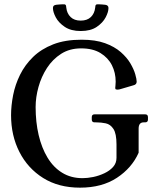

<svg xmlns="http://www.w3.org/2000/svg" viewBox="-20 -854 719 885"><path d="M144.2 -360.5Q144.2 -291.2 158.1 -231.8Q172 -172.2 199.1 -127.4Q226.2 -82.5 266.8 -57.6Q307.2 -32.8 360.5 -32.8Q383 -32.8 409.8 -38.2Q436.5 -43.8 461.1 -55.4Q485.8 -67 501.4 -84.6Q517 -102.2 517 -126.5V-188Q517 -238 503 -259.5Q489 -281 467.5 -285.5Q446 -290 423 -290H416Q403 -290 403 -303V-314Q403 -327 416 -327H649Q662 -327 662 -314V-303Q662 -290 649 -290H642Q619 -290 619 -261V-150Q588 -80 519 -34.5Q450 11 349 11Q250 11 179 -33.5Q108 -78 69.5 -153.5Q31 -229 31 -323Q31 -367 40.5 -415.5Q50 -464 72.5 -509.5Q95 -555 132.5 -591.5Q170 -628 225 -649.5Q280 -671 356 -671Q420 -671 464 -655Q508 -639 536.8 -613.8Q565.5 -588.5 581.2 -561.5Q597 -534.5 603.5 -511.6Q610 -488.7 610 -477.8Q610 -464.2 595 -460.8L537.2 -443.8Q533.2 -442.8 529.8 -441.8Q526.2 -440.8 522.2 -440.8Q518.2 -440.8 514.8 -441.8Q511.2 -442.8 511.2 -448.8Q511.2 -453.8 512.2 -460.2Q513.2 -466.8 513.2 -477.8Q513.2 -518.8 495.8 -553.4Q478.2 -588 443 -609.5Q407.7 -631 354 -631Q301 -631 261.9 -606Q222.8 -581 196.6 -540.8Q170.5 -500.5 157.4 -453.2Q144.2 -406 144.2 -360.5ZM352 -711Q307 -711 278.6 -730.1Q250.2 -749.2 237.1 -774Q224 -798.8 224 -817Q224 -824.2 227.8 -827.6Q231.5 -831 239 -832Q244.8 -832.5 254.2 -833.4Q263.8 -834.2 269.2 -834.2Q278.2 -835 281.8 -832Q285.2 -829 285.5 -819Q288.5 -791.8 305.5 -775.4Q322.5 -759 352 -759Q381.8 -759 398.8 -775.4Q415.8 -791.8 418.8 -819Q419 -829 422.5 -832Q426 -835 435 -834.2Q440.5 -834.2 450 -833.4Q459.5 -832.5 465 -832Q480 -830 480 -817Q480 -798.8 467 -774Q454 -749.2 426 -730.1Q398 -711 352 -711Z"/></svg>

Font: Young Serif Light
Style: Regular
Weight: 300
Designer: Bastien Sozeau
Foundry: NBR — Bastien Sozeau
Version: Version 5.001